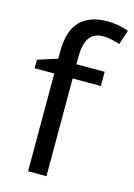

<svg xmlns="http://www.w3.org/2000/svg" viewBox="-117 -827 621 888"><g transform="rotate(15 193.5 -382.5)"><path d="M332 -468H197V0H109V-468H15V-509L109 -539V-570Q109 -674 155 -719.5Q201 -765 283 -765Q315 -765 341.5 -759.5Q368 -754 387 -747L364 -678Q348 -683 327 -688Q306 -693 284 -693Q240 -693 218.5 -663.5Q197 -634 197 -571V-536H332Z"/></g></svg>

Font: Noto Sans Hanunoo
Style: Regular
Weight: 400
Designer: Monotype Design Team
Foundry: Monotype Imaging Inc.
Version: Version 2.003; ttfautohint (v1.8.4.7-5d5b)